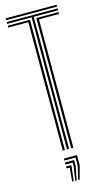

<svg xmlns="http://www.w3.org/2000/svg" viewBox="-146 -848 605 1078"><g transform="rotate(-15 156.0 -309.0)"><path d="M8 -789.2V-800H304V-789.2ZM150 0V-767.8H8V-778.5H304V-767.8H162.2V0ZM125.2 0V-746.2H8V-757H137.8V0ZM174.5 0V-757H304V-746.2H187V0ZM166.2 181.8 184.5 102.8V56.5H119.8V45H196V102.8L175 181.8ZM148.8 181.8 161.5 102.8V79.5H119.8V68H173V102.8L157.5 181.8ZM131.2 181.8 138.5 102.8H119.8V91.2H150V102.8L140 181.8Z"/></g></svg>

Font: Big Shoulders Inline Text Light
Style: Regular
Weight: 300
Designer: Patric King
Foundry: XO Type Co
Version: Version 1.000